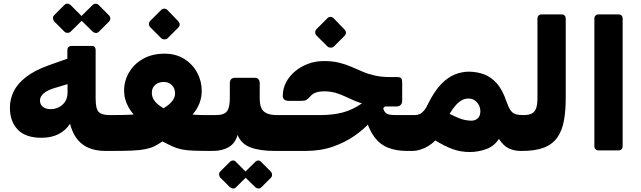

<svg xmlns="http://www.w3.org/2000/svg" viewBox="-20 -830 3559 1066"><path d="M567 8Q486 8 437 -29.5Q388 -67 369 -143Q345 -106 305 -85.5Q265 -65 210 -65Q122 -65 78.5 -110.5Q35 -156 35 -232Q35 -278 55 -320.5Q75 -363 122 -400.5Q169 -438 249 -467L354 -504V-550Q354 -563 360.5 -569Q367 -575 379 -575H491Q501 -575 506 -568.5Q511 -562 511 -553V-282Q511 -227 527.5 -209Q544 -191 590 -191H610Q617 -191 621 -186.5Q625 -182 625 -175V-21Q625 8 595 8ZM261 -224Q286 -224 307.5 -235Q329 -246 342 -266.5Q355 -287 355 -317V-363L279 -340Q243 -329 222.5 -311.5Q202 -294 202 -272Q202 -250 218 -237Q234 -224 261 -224ZM372 -654Q366 -648 355.5 -647.5Q345 -647 337 -655L281 -711Q275 -718 274 -728Q273 -738 281 -746L337 -802Q345 -810 355 -809.5Q365 -809 372 -802L428 -746Q436 -738 436.5 -727.5Q437 -717 429 -710ZM529 -654Q521 -646 511 -647Q501 -648 494 -655L437 -711Q430 -718 430 -728.5Q430 -739 437 -746L494 -802Q501 -809 510.5 -809.5Q520 -810 528 -802L584 -746Q592 -738 592.5 -728Q593 -718 585 -710Z M599 8Q580 8 580 -13V-171Q580 -181 586.5 -186Q593 -191 602 -191Q625 -191 648.5 -191.5Q672 -192 692 -192.5Q712 -193 722 -194Q706 -213 694 -234Q682 -255 675.5 -278.5Q669 -302 669 -327Q669 -381 696.5 -428Q724 -475 774.5 -503.5Q825 -532 893 -532Q957 -532 1003.5 -502.5Q1050 -473 1075 -426Q1100 -379 1100 -326Q1100 -290 1087.5 -257Q1075 -224 1049 -194Q1065 -193 1078 -192Q1091 -191 1112.5 -191Q1134 -191 1173 -191Q1181 -191 1186.5 -186Q1192 -181 1192 -172V-29Q1192 8 1153 8Q1093 8 1054.5 6.5Q1016 5 989 -0.5Q962 -6 938 -17Q914 -28 882 -45Q859 -29 838 -18.5Q817 -8 788 -2Q759 4 714.5 6Q670 8 599 8ZM888 -229Q920 -248 936 -268.5Q952 -289 952 -311Q952 -339 934.5 -357Q917 -375 890 -375Q860 -375 841.5 -358.5Q823 -342 823 -315Q823 -290 838.5 -269.5Q854 -249 888 -229ZM911 -618Q904 -611 892.5 -611.5Q881 -612 874 -619L815 -678Q807 -686 807 -696.5Q807 -707 815 -715L874 -774Q881 -782 892 -782Q903 -782 910 -774L967 -715Q987 -695 970 -677Z M1162 8Q1147 8 1147 -7V-161Q1147 -191 1177 -191Q1224 -191 1240 -212Q1256 -233 1256 -284V-367Q1256 -398 1285 -398H1394Q1422 -398 1422 -367V-284Q1422 -253 1430 -232.5Q1438 -212 1459.5 -201.5Q1481 -191 1521 -191Q1536 -191 1536 -176V-22Q1536 8 1506 8Q1423 8 1371 -11.5Q1319 -31 1299 -81Q1286 -34 1249.5 -13Q1213 8 1162 8ZM1290 210Q1284 217 1274 216.5Q1264 216 1256 209L1203 156Q1197 149 1196.5 139Q1196 129 1203 122L1256 69Q1264 61 1274 61Q1284 61 1290 69L1343 122Q1350 129 1350.5 139.5Q1351 150 1344 157ZM1431 210Q1424 217 1414.5 216.5Q1405 216 1397 209L1343 156Q1337 149 1336.5 138.5Q1336 128 1343 122L1397 69Q1405 61 1414 61Q1423 61 1430 69L1483 122Q1490 129 1490.5 139.5Q1491 150 1484 157Z M1506 8Q1491 8 1491 -7V-161Q1491 -191 1521 -191H1753Q1828 -191 1883 -205.5Q1938 -220 1994 -259L2086 -322L2145 -269L2029 -145Q1998 -111 1947.5 -75.5Q1897 -40 1829 -16Q1761 8 1676 8ZM2239 8Q2180 8 2134.5 -10Q2089 -28 2058 -70Q2027 -112 2007 -184L2103 -279Q2103 -249 2107 -231.5Q2111 -214 2120 -205Q2129 -196 2143.5 -193.5Q2158 -191 2180 -191H2282Q2289 -191 2293 -186.5Q2297 -182 2297 -175V-21Q2297 -7 2289 0.5Q2281 8 2267 8ZM2101 -239 2099 -242Q2049 -242 2013.5 -250Q1978 -258 1950 -270Q1922 -282 1897 -294Q1872 -306 1843.5 -314.5Q1815 -323 1777 -323Q1755 -323 1735 -316.5Q1715 -310 1703 -295Q1689 -280 1680.5 -275Q1672 -270 1653 -270H1585Q1550 -270 1550 -298Q1550 -337 1568 -372Q1586 -407 1617.5 -433.5Q1649 -460 1690 -475.5Q1731 -491 1778 -491Q1826 -491 1862.5 -482Q1899 -473 1930 -459.5Q1961 -446 1992.5 -432.5Q2024 -419 2061.5 -410.5Q2099 -402 2149 -402H2186Q2203 -402 2208 -394.5Q2213 -387 2213 -372V-270Q2213 -256 2204.5 -247.5Q2196 -239 2182 -239ZM1834 -572Q1827 -565 1815.5 -565.5Q1804 -566 1797 -573L1738 -632Q1730 -640 1730 -650.5Q1730 -661 1738 -669L1797 -728Q1804 -736 1815 -736Q1826 -736 1833 -728L1890 -669Q1910 -649 1893 -631Z M2589 14Q2563 14 2539 10Q2515 6 2492 -2.5Q2469 -11 2445.5 -23Q2422 -35 2397 -50Q2379 -32 2357.5 -19Q2336 -6 2313 1Q2290 8 2267 8Q2252 8 2252 -7V-161Q2252 -191 2282 -191Q2298 -191 2310 -196.5Q2322 -202 2334.5 -216.5Q2347 -231 2360 -260Q2393 -325 2429 -362.5Q2465 -400 2504 -416Q2543 -432 2583 -432Q2626 -432 2665.5 -418Q2705 -404 2737.5 -368Q2770 -332 2792 -266Q2803 -235 2814 -218.5Q2825 -202 2842 -196.5Q2859 -191 2886 -191Q2901 -191 2901 -176V-22Q2901 8 2871 8Q2835 8 2805 -6Q2775 -20 2750 -59Q2724 -18 2679 -2Q2634 14 2589 14ZM2593 -160Q2617 -159 2632 -172.5Q2647 -186 2647 -212Q2647 -231 2638.5 -247Q2630 -263 2615 -273Q2600 -283 2581 -283Q2563 -283 2546 -274.5Q2529 -266 2512 -247.5Q2495 -229 2476 -198Q2506 -183 2525.5 -175Q2545 -167 2560.5 -164Q2576 -161 2593 -160Z M2871 8Q2856 8 2856 -7V-161Q2856 -191 2886 -191Q2915 -191 2932 -199.5Q2949 -208 2956.5 -228.5Q2964 -249 2964 -287V-727Q2964 -737 2970.5 -743.5Q2977 -750 2987 -750H3098Q3109 -750 3115 -743.5Q3121 -737 3121 -727V-286Q3121 -216 3111 -160.5Q3101 -105 3074.5 -67Q3048 -29 2998.5 -10Q2949 9 2871 8Z M3303 5Q3293 5 3286.5 -1.5Q3280 -8 3280 -18V-727Q3280 -737 3286.5 -743.5Q3293 -750 3303 -750H3414Q3425 -750 3431 -743.5Q3437 -737 3437 -727V-18Q3437 -8 3431 -1.5Q3425 5 3414 5Z"/></svg>

Font: Rubik ExtraBold
Style: Italic
Weight: 800
Italic angle: -12°
Designer: Hubert and Fischer
Foundry: Hubert and Fischer
Version: Version 2.300;gftools[0.9.30]